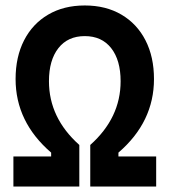

<svg xmlns="http://www.w3.org/2000/svg" viewBox="-20 -682 620 702"><path d="M29 0V-110H167V-124Q37 -236 37 -393Q37 -474 68 -534.5Q99 -595 156 -628.5Q213 -662 290 -662Q367 -662 424 -628.5Q481 -595 512 -534.5Q543 -474 543 -393Q543 -236 413 -124V-110H551V0H310V-152Q421 -251 421 -385Q421 -462 386.5 -506Q352 -550 290 -550Q228 -550 193.5 -506Q159 -462 159 -385Q159 -251 270 -152V0Z"/></svg>

Font: Sometype Mono
Style: Bold
Weight: 700
Monospace: yes
Designer: Ryoichi Tsunekawa
Foundry: Dharma Type
Version: Version 1.000; ttfautohint (v1.8.3)